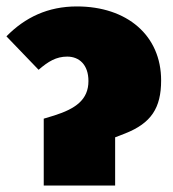

<svg xmlns="http://www.w3.org/2000/svg" viewBox="-33 -577 537 597"><path d="M103 0H325V-150L356 -162C437 -194 468 -241 468 -327C468 -467 362 -557 206 -557C116 -557 45 -523 -13 -464L87 -360C117 -386 142 -401 176 -401C213 -401 242 -376 242 -325C242 -267 202 -239 136 -218L103 -208Z"/></svg>

Font: Fira Sans Ultra
Style: Regular
Weight: 950
Designer: Carrois Corporate & Edenspiekermann AG
Foundry: Carrois Corporate GbR & Edenspiekermann AG
Version: Version 4.203;PS 004.203;hotconv 1.0.88;makeotf.lib2.5.64775